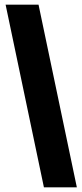

<svg xmlns="http://www.w3.org/2000/svg" viewBox="-20 -721 349 822"><path d="M309 81H168L4 -701H145Z"/></svg>

Font: Bricolage Grotesque 12pt Condensed ExtraBold
Style: Regular
Weight: 800
Width: 3
Designer: Mathieu Triay
Foundry: Atelier Triay
Version: Version 1.001; ttfautohint (v1.8.4.7-5d5b);gftools[0.9.33.de